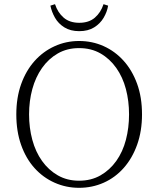

<svg xmlns="http://www.w3.org/2000/svg" viewBox="-20 -884 757 918"><path d="M358 14Q296 14 241 -10.5Q186 -35 145 -80.5Q104 -126 81 -191Q58 -256 58 -337Q58 -417 81 -481.5Q104 -546 145 -592Q186 -638 241 -663Q296 -688 358 -688Q421 -688 475.5 -663.5Q530 -639 571 -593.5Q612 -548 635.5 -483.5Q659 -419 659 -337Q659 -258 636 -193Q613 -128 572 -81.5Q531 -35 476 -10.5Q421 14 358 14ZM358 -20Q416 -20 460.5 -45.5Q505 -71 536 -114.5Q567 -158 582 -215.5Q597 -273 597 -337Q597 -401 582 -458Q567 -515 536 -559Q505 -603 460.5 -628.5Q416 -654 358 -654Q301 -654 256.5 -628.5Q212 -603 181 -559Q150 -515 134.5 -458Q119 -401 119 -337Q119 -273 134.5 -215.5Q150 -158 181 -114.5Q212 -71 256.5 -45.5Q301 -20 358 -20ZM221 -857 243 -864Q256 -824 284.5 -799.5Q313 -775 359 -775Q405 -775 433.5 -799.5Q462 -824 475 -864L497 -857Q492 -827 475.5 -799Q459 -771 430 -753Q401 -735 359 -735Q317 -735 288 -753Q259 -771 243 -799Q227 -827 221 -857Z"/></svg>

Font: Source Serif 4 18pt Light
Style: Regular
Weight: 300
Designer: Frank Grießhammer
Foundry: Adobe Systems Incorporated
Version: Version 4.004;hotconv 1.0.116;makeotfexe 2.5.65601